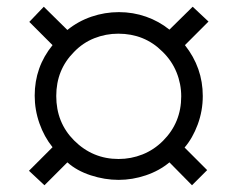

<svg xmlns="http://www.w3.org/2000/svg" viewBox="-20 -627 680 570"><path d="M112 -77 66 -120 136 -190Q111 -221 97 -261Q83 -301 83 -343Q83 -428 136 -493L67 -562L110 -607L180 -538Q212 -564 251.5 -577.5Q291 -591 333 -591Q375 -591 413.5 -577.5Q452 -564 483 -539L552 -607L599 -563L529 -493Q582 -426 582 -342Q582 -298 567 -257.5Q552 -217 528 -189L595 -122L550 -77L483 -145Q453 -120 413 -106.5Q373 -93 332 -93Q291 -93 249.5 -106.5Q208 -120 180 -145ZM464 -209Q518 -263 518 -341Q518 -378 504 -412.5Q490 -447 462 -474Q409 -527 331 -527Q294 -527 260 -513.5Q226 -500 200 -473Q147 -420 147 -342Q147 -263 200 -210Q255 -155 332 -155Q369 -155 403 -168.5Q437 -182 464 -209Z"/></svg>

Font: Open Sauce Sans Light Italic
Style: Regular
Weight: 300
Italic angle: -10°
Designer: Alfredo Marco Pradil
Foundry: Creative Sauce Fz LLC
Version: Version 1.477